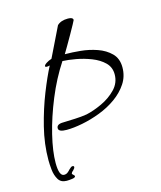

<svg xmlns="http://www.w3.org/2000/svg" viewBox="-101 -615 675 804"><g transform="rotate(-15 236.5 -212.5)"><path d="M89 115Q64 115 53 96.5Q42 78 39.5 54Q37 30 37 12Q37 -58 55 -130Q73 -202 98 -265Q123 -328 145 -370Q141 -369 138 -368.5Q135 -368 133 -368Q125 -368 125 -372Q125 -377 135.5 -384Q146 -391 159 -395Q162 -401 171.5 -420.5Q181 -440 192 -462.5Q203 -485 211.5 -502.5Q220 -520 221 -522L222 -524Q238 -540 269 -540Q291 -540 291 -528Q291 -527 282 -510.5Q273 -494 260.5 -472Q248 -450 236 -429.5Q224 -409 218 -399H223Q249 -399 285.5 -395.5Q322 -392 356.5 -380Q391 -368 414 -345Q437 -322 437 -284Q437 -245 416.5 -214Q396 -183 363 -159.5Q330 -136 290.5 -121Q251 -106 212.5 -98.5Q174 -91 144 -91Q109 -91 109 -107Q109 -125 138 -125Q164 -126 190 -127Q216 -128 241 -132Q273 -139 309.5 -156Q346 -173 372 -200Q398 -227 398 -264Q398 -295 377 -315.5Q356 -336 324 -348.5Q292 -361 259 -367Q226 -373 201 -374Q159 -310 128 -234.5Q97 -159 80 -89Q63 -19 63 31Q63 88 85 88Q94 88 100.5 83Q107 78 112 72Q122 62 127 62Q134 62 134 67Q134 72 126 80Q117 87 117 93Q117 93 126 102L127 105Q127 111 113.5 113Q100 115 89 115Z"/></g></svg>

Font: Qwitcher Grypen
Style: Bold
Weight: 700
Designer: Robert E. Leuschke
Foundry: Robert E. Leuschke
Version: Version 1.100; ttfautohint (v1.8.3)